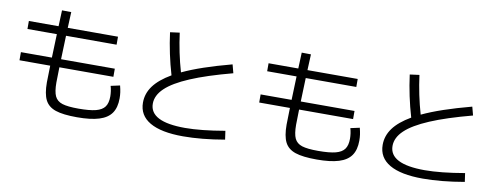

<svg xmlns="http://www.w3.org/2000/svg" viewBox="-64 -1113 3877 1479"><g transform="rotate(10 1875.0 -373.0)"><path d="M302.7 -203.1Q302.7 -244.6 305.7 -334H65.4V-397.5H307.6L314 -582H84V-644.5H316.4L321.3 -769.5L393.6 -768.6L388.2 -644.5H781.2V-582H385.7L379.4 -397.5H799.8V-334H377.4Q375 -246.1 375 -214.8Q375 -143.6 391.6 -108.2Q408.2 -72.8 450.2 -59.3Q492.2 -45.9 577.1 -45.9Q664.1 -45.9 712.4 -58.3Q760.7 -70.8 781.7 -99.6Q802.7 -128.4 802.7 -180.7Q802.7 -199.7 799.6 -222.2Q796.4 -244.6 791 -261.7L862.3 -277.3Q869.6 -249 872.8 -226.1Q876 -203.1 876 -178.7Q876 -106.4 845.5 -62.7Q814.9 -19 749.5 1.2Q684.1 21.5 577.1 21.5Q467.8 21.5 409.4 1.7Q351.1 -18.1 326.9 -65.9Q302.7 -113.8 302.7 -203.1Z M1058.6 -178.7Q1058.6 -249.5 1102.5 -309.3Q1146.5 -369.1 1238.8 -422.9Q1191.9 -581.5 1169.9 -748L1244.1 -757.8Q1264.2 -604.5 1306.6 -458Q1446.8 -524.4 1687.5 -587.9L1705.1 -521.5Q1505.4 -468.8 1379.9 -415.5Q1254.4 -362.3 1194.6 -305.4Q1134.8 -248.5 1134.8 -183.6Q1134.8 -42 1411.1 -42Q1535.6 -42 1721.7 -74.2L1731.4 -6.8Q1551.8 24.4 1407.2 24.4Q1235.8 24.4 1147.2 -27.1Q1058.6 -78.6 1058.6 -178.7Z M2177.7 -203.1Q2177.7 -244.6 2180.7 -334H1940.4V-397.5H2182.6L2189 -582H1959V-644.5H2191.4L2196.3 -769.5L2268.6 -768.6L2263.2 -644.5H2656.2V-582H2260.7L2254.4 -397.5H2674.8V-334H2252.4Q2250 -246.1 2250 -214.8Q2250 -143.6 2266.6 -108.2Q2283.2 -72.8 2325.2 -59.3Q2367.2 -45.9 2452.1 -45.9Q2539.1 -45.9 2587.4 -58.3Q2635.7 -70.8 2656.7 -99.6Q2677.7 -128.4 2677.7 -180.7Q2677.7 -199.7 2674.6 -222.2Q2671.4 -244.6 2666 -261.7L2737.3 -277.3Q2744.6 -249 2747.8 -226.1Q2751 -203.1 2751 -178.7Q2751 -106.4 2720.5 -62.7Q2689.9 -19 2624.5 1.2Q2559.1 21.5 2452.1 21.5Q2342.8 21.5 2284.4 1.7Q2226.1 -18.1 2201.9 -65.9Q2177.7 -113.8 2177.7 -203.1Z M2933.6 -178.7Q2933.6 -249.5 2977.5 -309.3Q3021.5 -369.1 3113.8 -422.9Q3066.9 -581.5 3044.9 -748L3119.1 -757.8Q3139.2 -604.5 3181.6 -458Q3321.8 -524.4 3562.5 -587.9L3580.1 -521.5Q3380.4 -468.8 3254.9 -415.5Q3129.4 -362.3 3069.6 -305.4Q3009.8 -248.5 3009.8 -183.6Q3009.8 -42 3286.1 -42Q3410.6 -42 3596.7 -74.2L3606.4 -6.8Q3426.8 24.4 3282.2 24.4Q3110.8 24.4 3022.2 -27.1Q2933.6 -78.6 2933.6 -178.7Z"/></g></svg>

Font: Pretendard
Style: Regular
Weight: 400
Designer: Base glyphs from Inter by Rasmus Andersson; Hangeul glyphs from Noto Sans CJK(Source Han Sans) by Jang Soo-young and Kan
Foundry: Kil Hyung-jin
Version: Version 1.309